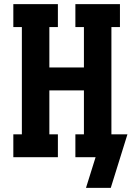

<svg xmlns="http://www.w3.org/2000/svg" viewBox="-20 -755 640 922"><path d="M393 147 439 0H342V-110H383V-321H217V-110H258V0H44V-110H85V-625H44V-735H258V-625H217V-431H383V-625H342V-735H556V-625H515V-110H592L512 147Z"/></svg>

Font: Iosevka HT Extrabold Extended
Style: Regular
Weight: 800
Width: 7
Monospace: yes
Designer: Belleve Invis
Foundry: Belleve Invis
Version: Version 32.3.0; ttfautohint (v1.8.4)